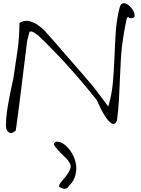

<svg xmlns="http://www.w3.org/2000/svg" viewBox="-20 -818 871 1182"><path d="M23.4 -14.6Q16.6 -23.4 16.6 -49.8Q16.6 -76.2 20.5 -110.8Q24.4 -145.5 31.2 -183.1Q38.1 -220.7 44.4 -252.4Q50.8 -284.2 55.7 -306.2Q60.5 -328.1 61.5 -331.1Q75.2 -421.9 87.4 -503.9Q99.6 -585.9 99.6 -676.8Q130.9 -695.3 160.6 -688Q190.4 -680.7 217.3 -661.1Q244.1 -641.6 267.1 -615.2Q290 -588.9 307.6 -569.3Q317.4 -558.6 336.9 -536.1Q356.4 -513.7 380.9 -485.4Q405.3 -457 432.1 -426.3Q459 -395.5 483.4 -367.7Q507.8 -339.8 526.4 -317.4Q544.9 -294.9 553.7 -285.2Q559.6 -278.3 572.8 -260.7Q585.9 -243.2 600.6 -223.6Q615.2 -204.1 628.4 -186.5Q641.6 -168.9 646.5 -162.1Q668 -232.4 674.8 -309.1Q681.6 -385.7 684.6 -463.4Q687.5 -541 692.4 -618.2Q697.3 -695.3 715.8 -768.6Q720.7 -790 731.9 -795.4Q743.2 -800.8 755.9 -795.4Q768.6 -790 781.2 -777.3Q793.9 -764.6 801.3 -750.5Q808.6 -736.3 809.1 -724.1Q809.6 -711.9 799.8 -708Q795.9 -706.1 784.2 -706.1Q772.5 -706.1 769.5 -714.8L761.7 -708Q760.7 -707 757.8 -693.4Q754.9 -679.7 751.5 -661.6Q748 -643.6 744.6 -624Q741.2 -604.5 739.3 -591.8Q728.5 -528.3 724.6 -463.9Q720.7 -399.4 718.3 -335Q715.8 -270.5 712.4 -206.1Q709 -141.6 700.2 -77.1Q691.4 -54.7 679.2 -55.2Q667 -55.7 653.8 -68.4Q640.6 -81.1 627 -102.5Q613.3 -124 602.5 -145Q591.8 -166 585 -182.1Q578.1 -198.2 577.1 -200.2Q491.2 -308.6 403.3 -406.2Q315.4 -503.9 215.8 -599.6Q205.1 -607.4 190.4 -617.2Q175.8 -627 162.1 -623Q161.1 -620.1 158.7 -611.3Q156.2 -602.5 153.8 -592.8Q151.4 -583 149.4 -574.2Q147.5 -565.4 146.5 -561.5Q128.9 -423.8 112.8 -288.6Q96.7 -153.3 77.1 -14.6Q61.5 0 48.8 1Q36.1 2 23.4 -14.6ZM343.8 331.1Q342.8 318.4 358.4 300.3Q374 282.2 389.6 261.7Q405.3 241.2 413.1 219.7Q420.9 198.2 404.3 178.7Q401.4 170.9 385.3 154.8Q369.1 138.7 351.6 121.1Q334 103.5 321.3 87.4Q308.6 71.3 312.5 63.5Q325.2 49.8 345.7 55.7Q366.2 61.5 386.7 80.1Q407.2 98.6 424.3 127.9Q441.4 157.2 447.3 190.9Q453.1 224.6 444.3 260.3Q435.5 295.9 404.3 327.1Q393.6 344.7 377.9 344.2Q362.3 343.8 343.8 331.1Z"/></svg>

Font: Give You Glory
Style: Regular
Weight: 400
Designer: Kimberly Geswein
Foundry: Kimberly Geswein
Version: Version 1.002